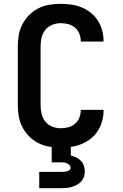

<svg xmlns="http://www.w3.org/2000/svg" viewBox="-20 -763 640 1003"><path d="M297 8Q267 8 237 3Q207 -2 180.5 -15.5Q154 -29 132.5 -50.5Q111 -72 97 -99Q83 -126 78 -155.5Q73 -185 73 -215V-520Q73 -550 78 -579.5Q83 -609 97 -636Q111 -663 132.5 -684.5Q154 -706 180.5 -719.5Q207 -733 237 -738Q267 -743 297 -743Q325 -743 352.5 -739Q380 -735 406 -724.5Q432 -714 454 -696.5Q476 -679 491 -655.5Q506 -632 513.5 -605Q521 -578 521 -550V-546H402V-548Q402 -568 394.5 -587Q387 -606 371.5 -619Q356 -632 336.5 -637Q317 -642 297 -642Q274 -642 252 -633Q230 -624 216 -606Q202 -588 197 -565.5Q192 -543 192 -520V-215Q192 -192 197 -169.5Q202 -147 216 -129Q230 -111 252 -102Q274 -93 297 -93Q317 -93 336.5 -98Q356 -103 371.5 -116Q387 -129 394.5 -148Q402 -167 402 -187V-189H521V-185Q521 -157 513.5 -130Q506 -103 491 -79.5Q476 -56 454 -38.5Q432 -21 406 -10.5Q380 0 352.5 4Q325 8 297 8ZM185 220V135H300Q307 135 314.5 134.5Q322 134 329 132Q336 130 342.5 125.5Q349 121 349 114Q349 106 343.5 100Q338 94 331 90.5Q324 87 316 86Q308 85 300 85H250V-93H350V49Q365 53 378.5 59.5Q392 66 402.5 77Q413 88 418 102.5Q423 117 423 132Q423 146 418.5 160Q414 174 404.5 184.5Q395 195 382.5 202Q370 209 356.5 213Q343 217 328.5 218.5Q314 220 300 220Z"/></svg>

Font: Iosevka Extended
Style: Bold
Weight: 700
Width: 7
Monospace: yes
Designer: Belleve Invis
Foundry: Belleve Invis
Version: Version 32.5.0; ttfautohint (v1.8.4)